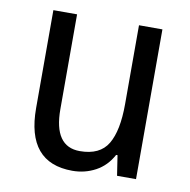

<svg xmlns="http://www.w3.org/2000/svg" viewBox="-67 -603 670 678"><g transform="rotate(10 268.5 -263.5)"><path d="M378 -537V-254Q378 -159 349.5 -111Q321 -63 249 -63Q156 -63 156 -197V-537H71V-186Q71 10 235 10Q280 10 318 -10.5Q356 -31 378 -72H383L394 0H462V-537Z"/></g></svg>

Font: Noto Sans UI SemiCondensed
Style: Regular
Weight: 400
Width: 4
Designer: Monotype Design Team
Foundry: Monotype Imaging Inc.
Version: 1.001